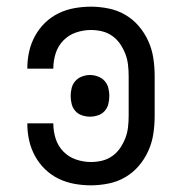

<svg xmlns="http://www.w3.org/2000/svg" viewBox="-20 -548 540 576"><path d="M253 8Q228 8 203 3.5Q178 -1 155.5 -12Q133 -23 115 -40.5Q97 -58 85 -80Q73 -102 67.5 -126.5Q62 -151 62 -176V-178H140V-177Q140 -154 147 -132Q154 -110 170 -93.5Q186 -77 208 -69.5Q230 -62 253 -62Q270 -62 286.5 -66Q303 -70 317 -80Q331 -90 340.5 -104Q350 -118 356 -133.5Q362 -149 364 -166Q366 -183 366 -200V-320Q366 -337 364 -354Q362 -371 356 -386.5Q350 -402 340.5 -416Q331 -430 317 -440Q303 -450 286.5 -454Q270 -458 253 -458Q230 -458 208 -450.5Q186 -443 170 -426.5Q154 -410 147 -388Q140 -366 140 -343V-342H62V-344Q62 -369 67.5 -393.5Q73 -418 85 -440Q97 -462 115 -479.5Q133 -497 155.5 -508Q178 -519 203 -523.5Q228 -528 253 -528Q279 -528 306 -522.5Q333 -517 356 -503.5Q379 -490 396.5 -469.5Q414 -449 425 -424.5Q436 -400 440 -373.5Q444 -347 444 -320V-200Q444 -173 440 -146.5Q436 -120 425 -95.5Q414 -71 396.5 -50.5Q379 -30 356 -16.5Q333 -3 306 2.5Q279 8 253 8ZM250 -198Q238 -198 226 -202Q214 -206 206 -215Q198 -224 195 -236Q192 -248 192 -260Q192 -272 195 -284Q198 -296 206 -305Q214 -314 226 -318.5Q238 -323 250 -323Q262 -323 274 -318.5Q286 -314 294 -305Q302 -296 305 -284Q308 -272 308 -260Q308 -248 305 -236Q302 -224 294 -215Q286 -206 274 -202Q262 -198 250 -198Z"/></svg>

Font: Iosevka Term SS14
Style: Regular
Weight: 400
Monospace: yes
Designer: Belleve Invis
Foundry: Belleve Invis
Version: Version 24.1.1; ttfautohint (v1.8.4)